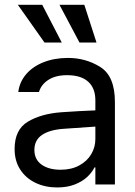

<svg xmlns="http://www.w3.org/2000/svg" viewBox="-20 -783 575 815"><path d="M241.2 -306.6Q274.4 -309.1 315.7 -311.3Q356.9 -313.5 384.8 -314.5V-357.4Q384.8 -408.7 354.2 -436.3Q323.7 -463.9 264.6 -463.9Q216.3 -463.9 185.5 -444.1Q154.8 -424.3 145.5 -392.6H57.6Q63 -435.1 90.8 -467.8Q118.7 -500.5 164.8 -518.8Q210.9 -537.1 268.6 -537.1Q344.7 -537.1 406.2 -498.3Q467.8 -459.5 467.8 -349.6V0H384.8V-72.3H380.9Q371.1 -51.8 350.8 -32.5Q330.6 -13.2 298.1 -0.2Q265.6 12.7 222.7 12.7Q171.9 12.7 130.9 -6.8Q89.8 -26.4 65.9 -63.2Q42 -100.1 42 -150.4Q42 -232.9 98.4 -266.6Q154.8 -300.3 241.2 -306.6ZM237.3 -62.5Q282.7 -62.5 316.2 -80.6Q349.6 -98.6 367.2 -128.4Q384.8 -158.2 384.8 -192.4V-245.6L251 -236.3Q191.4 -232.4 158.7 -210.4Q126 -188.5 126 -146.5Q126 -106 156.5 -84.2Q187 -62.5 237.3 -62.5ZM55.7 -762.7H159.2L242.2 -602.5H168.9ZM232.4 -762.7H337.9L389.6 -602.5H317.4Z"/></svg>

Font: Pretendard JP
Style: Regular
Weight: 400
Designer: Base glyphs from Inter by Rasmus Andersson; Hangeul glyphs from Noto Sans CJK(Source Han Sans) by Jang Soo-young and Kan
Foundry: Kil Hyung-jin
Version: Version 1.309